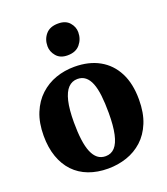

<svg xmlns="http://www.w3.org/2000/svg" viewBox="-149 -920 900 1035"><g transform="rotate(-20 301.0 -402.0)"><path d="M26 -273.5Q26 -348.5 48.8 -403.8Q71.5 -459 111 -495.5Q150.5 -532 201 -549.8Q251.5 -567.5 308 -567.5Q391 -567.5 451 -534Q511 -500.5 543.5 -437.2Q576 -374 576 -283Q576 -206 553.2 -150.5Q530.5 -95 491.2 -59.2Q452 -23.5 401 -6.2Q350 11 293.5 11Q232 11 182.5 -7.8Q133 -26.5 98.2 -63Q63.5 -99.5 44.8 -152.5Q26 -205.5 26 -273.5ZM303.5 -56.5Q335.5 -56.5 356.2 -79Q377 -101.5 387.5 -149Q398 -196.5 398 -270.5Q398 -327 393 -370Q388 -413 376.5 -441.8Q365 -470.5 346.5 -485.2Q328 -500 301.5 -500Q270 -500 248.2 -477.5Q226.5 -455 215.2 -407.8Q204 -360.5 204 -286Q204 -229 209.8 -186Q215.5 -143 227.5 -114.5Q239.5 -86 258.2 -71.2Q277 -56.5 303.5 -56.5ZM296 -637.5Q254.5 -637.5 232.5 -663.5Q210.5 -689.5 210.5 -720.5Q210.5 -760.5 234.5 -788.5Q258.5 -816.5 305.5 -816.5H306.5Q348.5 -816.5 370.5 -791.5Q392.5 -766.5 392.5 -735.5Q392.5 -696 368.2 -666.8Q344 -637.5 297 -637.5Z"/></g></svg>

Font: Merriweather 24pt Black
Style: Regular
Weight: 900
Designer: Eben Sorkin
Foundry: Eben Sorkin
Version: Version 2.100